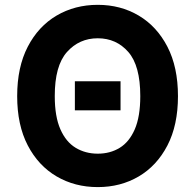

<svg xmlns="http://www.w3.org/2000/svg" viewBox="-20 -757 800 787"><path d="M709.5 -362.9Q709.5 -244 666.2 -160.7Q622.9 -77.4 548.5 -33.7Q474.1 9.9 380.7 9.9Q286.9 9.9 212 -33.9Q137.1 -77.8 93.8 -161Q50.4 -244.3 50.4 -362.9Q50.4 -481.9 93.8 -565.5Q137.1 -649.1 212 -693.2Q286.9 -737.2 380.7 -737.2Q474.1 -737.2 548.5 -693.2Q622.9 -649.1 666.2 -565.5Q709.5 -481.9 709.5 -362.9ZM555 -362.9Q555 -487.9 505.9 -544Q456.7 -600.1 380.7 -600.1Q304.7 -600.1 254.4 -543.7Q204.2 -487.2 204.5 -362.9Q204.5 -279.1 227.5 -227.1Q250.4 -175.1 290.3 -151.1Q330.3 -127.1 380.7 -127.1Q431.5 -127.1 470.7 -151.1Q509.9 -175.1 532.5 -227.1Q555 -279.1 555 -362.9ZM474.1 -424V-304.7H286.9V-424Z"/></svg>

Font: Inter UI
Style: Bold
Weight: 700
Designer: Rasmus Andersson
Foundry: rsms
Version: 3.2;8d6f07862